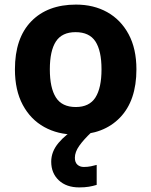

<svg xmlns="http://www.w3.org/2000/svg" viewBox="-20 -576 659 836"><path d="M574 -274Q574 -138 502.5 -64Q431 10 308 10Q232 10 172.5 -23Q113 -56 79 -119.5Q45 -183 45 -274Q45 -410 116 -483Q187 -556 311 -556Q388 -556 447 -523Q506 -490 540 -427Q574 -364 574 -274ZM197 -274Q197 -193 223.5 -151.5Q250 -110 310 -110Q369 -110 395.5 -151.5Q422 -193 422 -274Q422 -355 395.5 -395.5Q369 -436 309 -436Q250 -436 223.5 -395.5Q197 -355 197 -274ZM306 111Q306 131 317 141Q328 151 345 151Q361 151 376 148Q391 145 401 142V229Q385 234 367 237Q349 240 325 240Q269 240 236 209Q203 178 203 128Q203 84 235 46Q267 8 313 -17L378 0Q344 32 325 59Q306 86 306 111Z"/></svg>

Font: BC Sans
Style: Bold
Weight: 700
Designer: Monotype Design Team
Province of B.C.
Foundry: Monotype Imaging Inc.
Version: Version 2.000;GOOG;noto-source:20170915:90ef993387c0